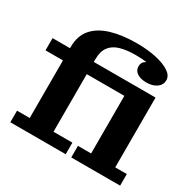

<svg xmlns="http://www.w3.org/2000/svg" viewBox="-157 -884 1057 1048"><g transform="rotate(30 371.0 -359.5)"><path d="M34 0V-73H114V-521L264 -530V-73H383V0ZM418 0V-73H501V-513H653V-73H726V0ZM4 -436V-513H653V-436ZM114 -521Q114 -591 151.5 -634.5Q189 -678 257.5 -698.5Q326 -719 417 -719L443 -660Q386 -660 346 -648Q306 -636 285 -607.5Q264 -579 264 -530ZM567 -559Q532 -559 509.5 -573.5Q487 -588 487 -615Q487 -642 511 -654.5Q535 -667 571 -667L585 -635Q566 -647 527.5 -653.5Q489 -660 443 -660L417 -719Q485 -719 539.5 -707Q594 -695 625.5 -674Q657 -653 657 -624Q657 -595 632.5 -577Q608 -559 567 -559Z"/></g></svg>

Font: Montagu Slab 144pt SemiBold
Style: Regular
Weight: 600
Version: Version 1.000